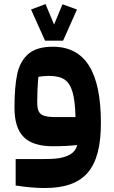

<svg xmlns="http://www.w3.org/2000/svg" viewBox="-20 -690 559 945"><path d="M57.1 92.8V223.1C111.3 231.4 158.7 235.4 199.7 235.4C395.5 235.4 476.6 141.1 476.6 -85C476.6 -336.4 399.4 -460 239.7 -460C186.5 -460 146 -447.8 118.7 -423.8C91.3 -399.4 73.2 -366.2 64.5 -324.2C55.7 -282.2 51.3 -228 51.3 -161.1C51.3 -27.8 108.9 29.8 241.2 29.8C284.7 29.8 324.2 27.8 360.4 23.9C354.5 44.9 342.8 60.1 325.2 70.3C289.6 90.3 249 92.8 190.9 92.8ZM163.1 -188C163.1 -229 165 -270.5 168.9 -312C186 -314.9 204.1 -316.4 223.1 -316.4C254.9 -316.4 279.8 -310.5 297.9 -298.3C333.5 -273.9 349.1 -219.2 351.6 -113.8H255.9C230 -113.8 210.4 -115.7 197.8 -120.1C171.9 -127.9 163.1 -147 163.1 -188ZM132.8 -643.1 201.7 -489.7H290.5L358.9 -643.1L287.6 -668.9L246.1 -569.3L204.1 -669.9Z"/></svg>

Font: SG Kara SemiBold
Style: Regular
Weight: 400
Designer: Damoon Khanjanzadeh
Version: Version 1.000